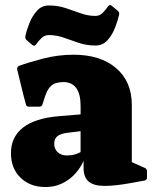

<svg xmlns="http://www.w3.org/2000/svg" viewBox="-20 -736 623 772"><path d="M163 16Q101 16 62.5 -21.5Q24 -59 24 -120Q24 -185 72.5 -223Q121 -261 218 -269L328 -278L324 -211L251 -202Q224 -199 211 -188.5Q198 -178 198 -158Q198 -137 212 -124Q226 -111 248 -111Q268 -111 281 -115Q294 -119 302 -123.5Q310 -128 313 -130L325 -118Q321 -97 308.5 -74Q296 -51 275.5 -30.5Q255 -10 226.5 3Q198 16 163 16ZM304 -311Q304 -358 286.5 -382Q269 -406 235 -406Q219 -406 205 -402Q191 -398 179.5 -384.5Q168 -371 159 -342L151 -317Q148 -307 138 -307H96Q86 -307 84 -317Q74 -353 65.5 -389Q57 -425 49 -457Q48 -466 56 -471Q94 -485 153.5 -500.5Q213 -516 276 -516Q384 -516 447 -462Q510 -408 510 -314V-162H304ZM510 -162V-55L490 -93L562 -61Q571 -57 571 -47V-22Q571 -12 561 -10L506 0Q440 12 398 11.5Q356 11 336 -6.5Q316 -24 316 -61V-104L304 -112V-162ZM88 -574Q80 -580 82 -591Q87 -615 98.5 -643.5Q110 -672 129 -693Q148 -714 176 -714Q213 -714 244 -703.5Q275 -693 304.5 -682.5Q334 -672 364 -672Q380 -672 392 -683.5Q404 -695 415 -711Q421 -719 429 -713L453 -693Q461 -687 459 -677Q454 -654 442.5 -624.5Q431 -595 412 -574Q393 -553 364 -553Q328 -553 297 -563.5Q266 -574 236.5 -584.5Q207 -595 176 -595Q160 -595 147.5 -583.5Q135 -572 124 -556Q118 -549 110 -555Z"/></svg>

Font: Hahmlet Black
Style: Regular
Weight: 900
Version: Version 1.002